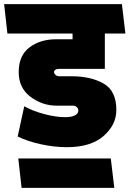

<svg xmlns="http://www.w3.org/2000/svg" viewBox="-31 -700 630 934"><path d="M87 -183Q128 -160 184.5 -145Q241 -130 286 -130Q316 -130 333 -138.5Q350 -147 350 -162Q350 -172 342.5 -179Q335 -186 323 -186H244Q175 -186 117.5 -229Q60 -272 60 -349Q60 -430 112.5 -469.5Q165 -509 242 -509H322V-537H5L-11 -680H562L579 -537H479V-365H257Q245 -365 238.5 -360.5Q232 -356 232 -349Q232 -342 239 -335.5Q246 -329 258 -329H317Q411 -329 473 -293.5Q535 -258 535 -165Q535 -93 473 -38.5Q411 16 294 16Q234 16 169 2Q104 -12 55 -36ZM525 214H74L58 71H508Z"/></svg>

Font: Palanquin Dark
Style: Bold
Weight: 700
Designer: Pria Ravichandran
Version: Version 1.000